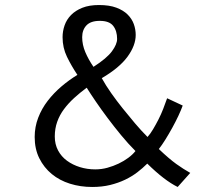

<svg xmlns="http://www.w3.org/2000/svg" viewBox="-20 -732 854 764"><path d="M118 -187Q118 -227 132 -263.5Q146 -300 170 -331Q194 -362 224.5 -388Q255 -414 288 -434Q264 -470 246.5 -506Q229 -542 229 -584Q229 -608 237 -631Q245 -654 262.5 -672Q280 -690 307.5 -701Q335 -712 374 -712Q415 -712 443 -701.5Q471 -691 488 -674Q505 -657 512.5 -636Q520 -615 520 -593Q520 -551 487.5 -506.5Q455 -462 385 -421Q401 -392 422.5 -361.5Q444 -331 468 -301Q492 -271 517 -241.5Q542 -212 567 -187Q578 -199 589 -217.5Q600 -236 610.5 -256.5Q621 -277 629.5 -299Q638 -321 645 -341L707 -312Q701 -295 690 -271.5Q679 -248 665.5 -223.5Q652 -199 638 -176.5Q624 -154 612 -139Q633 -119 650 -104.5Q667 -90 681.5 -79.5Q696 -69 709.5 -60.5Q723 -52 737 -44L687 12Q634 -14 566 -81Q548 -63 526.5 -46.5Q505 -30 478 -17Q451 -4 418.5 4Q386 12 347 12Q300 12 258.5 -1Q217 -14 186 -39.5Q155 -65 136.5 -102Q118 -139 118 -187ZM519 -131Q490 -160 462 -194Q434 -228 408.5 -262Q383 -296 361.5 -327.5Q340 -359 325 -383Q298 -363 275 -342Q252 -321 234.5 -297.5Q217 -274 207.5 -247Q198 -220 198 -189Q198 -158 211 -133.5Q224 -109 246.5 -92.5Q269 -76 298 -67Q327 -58 359 -58Q384 -58 407.5 -64.5Q431 -71 452 -81Q473 -91 490.5 -104Q508 -117 519 -131ZM307 -584Q307 -554 319.5 -524.5Q332 -495 352 -466Q405 -500 425.5 -528Q446 -556 446 -577Q446 -609 430.5 -629Q415 -649 377 -649Q341 -649 324 -631Q307 -613 307 -584Z"/></svg>

Font: PT Sans
Style: Regular
Weight: 400
Version: Version 2.003W OFL; ttfautohint (v1.6)